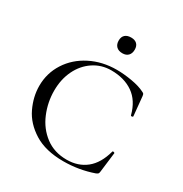

<svg xmlns="http://www.w3.org/2000/svg" viewBox="-155 -761 848 891"><g transform="rotate(30 269.0 -315.5)"><path d="M463 -451Q470 -448 472 -445Q474 -442 475 -434L485 -331Q485 -328 479.5 -327Q474 -326 473 -330Q455 -399 407.5 -432Q360 -465 290 -465Q238 -465 196 -437Q154 -409 130.5 -360.5Q107 -312 107 -251Q107 -189 131 -131.5Q155 -74 202.5 -38Q250 -2 317 -2Q378 -2 420.5 -36Q463 -70 482 -140Q482 -143 487 -143Q489 -143 491.5 -141.5Q494 -140 494 -139L481 -33Q480 -25 478 -22Q476 -19 467 -15Q390 12 307 12Q212 12 151 -26Q90 -64 63 -121Q36 -178 36 -236Q36 -304 72 -360Q108 -416 171 -448Q234 -480 311 -480Q349 -480 392.5 -472.5Q436 -465 463 -451ZM250 -602Q250 -622 261.5 -632.5Q273 -643 294 -643Q314 -643 325 -632.5Q336 -622 336 -602Q336 -582 325 -570.5Q314 -559 294 -559Q273 -559 261.5 -570.5Q250 -582 250 -602Z"/></g></svg>

Font: Cormorant Unicase
Style: Regular
Weight: 400
Designer: Christian Thalmann (Catharsis Fonts)
Foundry: Catharsis Fonts
Version: Version 4.000